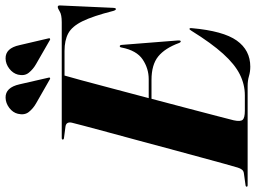

<svg xmlns="http://www.w3.org/2000/svg" viewBox="-156 -812 962 723"><g transform="rotate(-90 325.5 -451.0)"><path d="M362.5 0H-10.5Q-16.5 0 -16.5 -3.5Q-16.5 -7.5 -10 -8L33 -14Q42.5 -15 47.5 -21.2Q52.5 -27.5 55.5 -37.5Q59.5 -50.5 69.8 -87.8Q80 -125 94.5 -178.2Q109 -231.5 125.5 -292.5Q142 -353.5 158.2 -414.2Q174.5 -475 188.8 -527.2Q203 -579.5 212.5 -615.5Q222 -651.5 224.5 -662Q229 -683.5 209.5 -686L167.5 -691.5Q161 -692 161 -696Q161 -700 167 -700H602.5Q631 -700 643 -707.5Q655 -715 660.5 -715Q666.5 -715 666 -706L657 -507Q656.5 -496 652.5 -496Q648.5 -496 645.5 -505.5Q626 -582.5 606.5 -622Q587 -661.5 560.8 -675.5Q534.5 -689.5 495 -689.5H402Q397.5 -675 384.5 -626.8Q371.5 -578.5 353.8 -511.5Q336 -444.5 317 -372.5H388.5Q428.5 -372.5 462.5 -395.2Q496.5 -418 507.5 -474.5Q508.5 -481.5 512.5 -481.5Q517 -481.5 517.5 -473.5L534 -264.5Q535 -252.5 531.5 -252Q527.5 -251 524.5 -258.5Q505 -311.5 473.8 -336.8Q442.5 -362 385.5 -362H314.5Q295.5 -291 278.5 -225.5Q261.5 -160 249.2 -113.5Q237 -67 233.5 -52.5Q228 -27.5 235.2 -19Q242.5 -10.5 269.5 -10.5H327.5Q368.5 -10.5 406.5 -29.5Q444.5 -48.5 484.2 -92.5Q524 -136.5 570.5 -211.5Q575 -219 577.5 -219Q581.5 -219 580.5 -210.5Q570 -92 533.8 -41Q497.5 10 435.5 10Q416.5 10 399.8 5Q383 0 362.5 0ZM516.5 -859 542 -750Q543.5 -746 541 -744.5Q539.5 -742.5 536 -744.5L445.5 -796.5Q426 -807.5 412.8 -823.8Q399.5 -840 405.5 -865Q410.5 -884 428 -897.5Q445.5 -911 466 -911.5Q505 -912.5 516.5 -859ZM369 -859 394 -750Q395.5 -746 393.5 -744.5Q391.5 -742.5 388.5 -744.5L297.5 -796.5Q278 -807.5 265 -823.8Q252 -840 258 -865Q262.5 -884 280.2 -897.5Q298 -911 318.5 -911.5Q357 -912.5 369 -859Z"/></g></svg>

Font: Fraunces 144pt
Style: Bold Italic
Weight: 700
Italic angle: -16°
Version: Version 1.000;[b76b70a41]